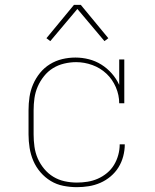

<svg xmlns="http://www.w3.org/2000/svg" viewBox="-20 -766 640 794"><path d="M298 8Q270 8 242 2.5Q214 -3 190 -17.5Q166 -32 147.5 -53.5Q129 -75 118 -100.5Q107 -126 102.5 -154Q98 -182 98 -210V-310Q98 -338 102 -365Q106 -392 117 -417.5Q128 -443 145.5 -464.5Q163 -486 186.5 -500.5Q210 -515 237 -521.5Q264 -528 292 -528Q320 -528 347.5 -521Q375 -514 399 -499Q423 -484 442 -462.5Q461 -441 473 -415V-520H494V-339H473Q473 -373 459 -405.5Q445 -438 420 -461.5Q395 -485 362 -497Q329 -509 295 -509Q270 -509 245 -503Q220 -497 199 -484Q178 -471 162 -451Q146 -431 136 -408Q126 -385 122.5 -360Q119 -335 119 -310V-210Q119 -185 122.5 -159.5Q126 -134 136 -111Q146 -88 162.5 -68Q179 -48 200.5 -35Q222 -22 247 -16.5Q272 -11 298 -11Q320 -11 342 -14.5Q364 -18 384.5 -27Q405 -36 422.5 -50.5Q440 -65 451.5 -84Q463 -103 469 -125Q475 -147 475 -169H496Q496 -144 489.5 -119.5Q483 -95 470 -74Q457 -53 437.5 -36.5Q418 -20 395 -10Q372 0 347.5 4Q323 8 298 8ZM188 -596 172 -608 286 -746H314L371 -677L428 -608L412 -596L300 -729Z"/></svg>

Font: Iosevka Etoile Thin
Style: Regular
Weight: 100
Designer: Belleve Invis
Foundry: Belleve Invis
Version: Version 22.1.2; ttfautohint (v1.8.4)